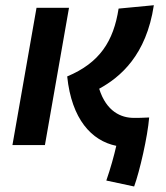

<svg xmlns="http://www.w3.org/2000/svg" viewBox="-20 -547 626 724"><path d="M485.8 156.2C506.8 98.6 536.6 -31.2 542.5 -104C510.7 -102.5 505.4 -102.5 484.4 -102.5C437.5 -102.5 381.3 -125.5 354 -212.4C434.1 -256.3 531.7 -338.9 560.1 -527.3L427.2 -514.6C408.2 -391.6 356 -310.1 233.4 -258.8C250 -97.7 325.2 -16.1 418.5 2.9C409.7 41.5 397 87.4 380.9 133.8ZM26.9 0H149.4L240.2 -517.6H117.7Z"/></svg>

Font: Cascadia Code SemiBold
Style: Italic
Weight: 600
Italic angle: -10°
Monospace: yes
Designer: Aaron Bell
Foundry: Saja Typeworks
Version: Version 2404.023